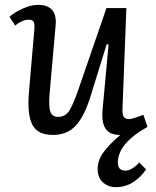

<svg xmlns="http://www.w3.org/2000/svg" viewBox="-20 -541 640 790"><path d="M19 -472.2Q38.6 -489.7 73 -505.4Q107.4 -521 136.2 -521Q215.8 -521 209 -438L184.1 -155.8Q179.7 -102.1 187.3 -81.1Q194.8 -60.1 219.2 -60.1Q248 -60.1 264.4 -84.5Q280.8 -108.9 305.2 -180.2L418 -507.8H500L483.9 -90.8Q482.9 -69.8 489.3 -60.3Q495.6 -50.8 511.2 -50.8Q524.4 -50.8 569.8 -68.8L586.9 -19Q464.8 49.3 464.8 127.9Q464.8 161.1 496.1 161.1Q521.5 161.1 553.2 127.9L581.1 155.8Q559.6 188 527.8 208.5Q496.1 229 457 229Q425.3 229 403.6 209.5Q381.8 189.9 381.8 154.8Q381.8 117.7 406.5 84.5Q431.2 51.3 475.1 14.2Q431.6 14.2 414.6 -11.2Q397.5 -36.6 401.9 -87.9L426.8 -357.9L418.9 -358.9L351.1 -140.1Q325.2 -58.6 289.8 -22.2Q254.4 14.2 198.2 14.2Q134.3 14.2 112.8 -28.3Q91.3 -70.8 99.1 -162.1L121.1 -417Q123.5 -440.4 118.9 -450.2Q114.3 -460 98.1 -460Q72.3 -460 42 -436Z"/></svg>

Font: Literata Book
Style: Italic
Weight: 400
Italic angle: -3°
Designer: Latin by Veronika Burian and Jose Scaglione. Greek by Irene Vlachou. Cyrillic by Vera Evstafieva
Foundry: TypeTogether
Version: Version 1.003;PS 001.003;hotconv 1.0.88;makeotf.lib2.5.64775